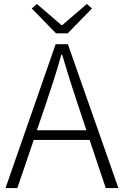

<svg xmlns="http://www.w3.org/2000/svg" viewBox="-20 -953 628 973"><path d="M264 -784H323L446 -910L420 -933L296 -826H291L167 -933L141 -910ZM8 0H68L151 -244H434L516 0H580L324 -729H262ZM167 -293 212 -425C241 -511 266 -587 291 -676H295C321 -587 345 -511 374 -425L418 -293Z"/></svg>

Font: Noto Sans TC Light
Style: Regular
Weight: 300
Designer: Ryoko NISHIZUKA 西塚涼子 (kana, bopomofo & ideographs); Paul D. Hunt (Latin, Greek & Cyrillic); Sandoll Communications 산돌커뮤니
Foundry: Adobe
Version: Version 2.004;hotconv 1.0.118;makeotfexe 2.5.65603